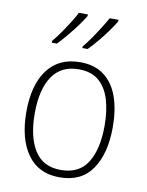

<svg xmlns="http://www.w3.org/2000/svg" viewBox="-87 -828 692 901"><g transform="rotate(10 259.5 -378.0)"><path d="M465 -265Q465 -139 414 -64.5Q363 10 259 10Q158 10 105.5 -64.5Q53 -139 53 -266Q53 -395 107 -467Q161 -539 262 -539Q332 -539 377 -504.5Q422 -470 443.5 -408.5Q465 -347 465 -265ZM93 -266Q93 -154 133.5 -89.5Q174 -25 259 -25Q346 -25 386 -89Q426 -153 426 -265Q426 -336 409.5 -390Q393 -444 357 -474.5Q321 -505 262 -505Q177 -505 135 -442Q93 -379 93 -266ZM404 -758Q392 -738 372 -710Q352 -682 328.5 -654Q305 -626 285 -606H260V-614Q277 -634 296.5 -662Q316 -690 333.5 -718Q351 -746 362 -766H404ZM258 -758Q246 -738 226 -710.5Q206 -683 182.5 -655Q159 -627 139 -606H114V-614Q131 -634 150.5 -662Q170 -690 187.5 -717.5Q205 -745 215 -766H258Z"/></g></svg>

Font: Noto Sans Gurmukhi SemiCondensed ExtraLight
Style: Regular
Weight: 200
Width: 4
Designer: Jelle Bosma - Monotype Design Team
Foundry: Monotype Imaging Inc.
Version: Version 2.004; ttfautohint (v1.8.4.7-5d5b)